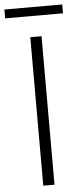

<svg xmlns="http://www.w3.org/2000/svg" viewBox="-86 -921 408 953"><g transform="rotate(-5 118.0 -444.0)"><path d="M-26 -844V-888H262V-844ZM90 0V-740H146V0Z"/></g></svg>

Font: Be Vietnam Pro ExtraLight
Style: Regular
Weight: 200
Designer: Lam Bao, Tony Le, Vietanh Nguyen
Foundry: Yellow Type Foundry
Version: Version 1.002; ttfautohint (v1.8.3)